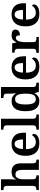

<svg xmlns="http://www.w3.org/2000/svg" viewBox="1502 -2302 810 3854"><g transform="rotate(-90 1907.0 -375.0)"><path d="M19 0V-49H23Q57 -49 80 -61.5Q103 -74 103 -119V-647Q103 -675 91 -688.5Q79 -702 62 -706.5Q45 -711 28 -711H17V-760H235V-577Q235 -553 233.5 -527Q232 -501 230.5 -482.5Q229 -464 229 -464H236Q264 -516 301.5 -532Q339 -548 387 -548Q467 -548 511.5 -502Q556 -456 556 -354V-121Q556 -74 574.5 -61.5Q593 -49 627 -49H630V0H424V-334Q424 -399 403.5 -434.5Q383 -470 334 -470Q298 -470 276.5 -449Q255 -428 245 -392Q235 -356 235 -313L236 -115Q236 -72 257 -60.5Q278 -49 311 -49H314V0Z M956 10Q834 10 770 -62Q706 -134 706 -265Q706 -405 768.5 -476.5Q831 -548 945 -548Q1050 -548 1110 -487.5Q1170 -427 1170 -308V-258H841Q843 -155 878.5 -108Q914 -61 980 -61Q1031 -61 1067.5 -83.5Q1104 -106 1121 -138Q1146 -125 1146 -94Q1146 -69 1125.5 -45Q1105 -21 1063 -5.5Q1021 10 956 10ZM1035 -319Q1035 -396 1014.5 -441.5Q994 -487 946 -487Q899 -487 872.5 -444Q846 -401 843 -319Z M1231 0V-49H1243Q1260 -49 1277.5 -53.5Q1295 -58 1306.5 -72.5Q1318 -87 1318 -117V-647Q1318 -675 1306 -688.5Q1294 -702 1277 -706.5Q1260 -711 1243 -711H1231V-760H1450V-117Q1450 -87 1461.5 -72.5Q1473 -58 1490.5 -53.5Q1508 -49 1525 -49H1537V0Z M1806 10Q1708 10 1655 -56.5Q1602 -123 1602 -267Q1602 -412 1654.5 -479.5Q1707 -547 1805 -547Q1861 -547 1897.5 -524Q1934 -501 1955 -465H1962Q1958 -491 1956 -525Q1954 -559 1954 -583V-647Q1954 -689 1930 -700Q1906 -711 1873 -711H1865V-760H2087V-119Q2087 -73 2112 -61Q2137 -49 2170 -49H2175V0H1989L1967 -82H1960Q1937 -40 1901 -15Q1865 10 1806 10ZM1840 -61Q1906 -61 1930 -112Q1954 -163 1954 -268Q1954 -369 1930 -423Q1906 -477 1840 -477Q1785 -477 1761 -423Q1737 -369 1737 -267Q1737 -164 1761 -112.5Q1785 -61 1840 -61Z M2490 10Q2368 10 2304 -62Q2240 -134 2240 -265Q2240 -405 2302.5 -476.5Q2365 -548 2479 -548Q2584 -548 2644 -487.5Q2704 -427 2704 -308V-258H2375Q2377 -155 2412.5 -108Q2448 -61 2514 -61Q2565 -61 2601.5 -83.5Q2638 -106 2655 -138Q2680 -125 2680 -94Q2680 -69 2659.5 -45Q2639 -21 2597 -5.5Q2555 10 2490 10ZM2569 -319Q2569 -396 2548.5 -441.5Q2528 -487 2480 -487Q2433 -487 2406.5 -444Q2380 -401 2377 -319Z M2773 0V-49H2776Q2810 -49 2832.5 -61.5Q2855 -74 2855 -121V-419Q2855 -463 2834 -475Q2813 -487 2780 -487H2777V-536H2963L2982 -451H2987Q3007 -496 3035.5 -521.5Q3064 -547 3127 -547Q3184 -547 3212 -527Q3240 -507 3240 -469Q3240 -428 3210.5 -404.5Q3181 -381 3124 -381Q3124 -422 3113 -442Q3102 -462 3074 -462Q3047 -462 3030 -442.5Q3013 -423 3004 -394Q2995 -365 2991.5 -335Q2988 -305 2988 -284V-116Q2988 -72 3009.5 -60.5Q3031 -49 3062 -49H3092V0Z M3555 10Q3433 10 3369 -62Q3305 -134 3305 -265Q3305 -405 3367.5 -476.5Q3430 -548 3544 -548Q3649 -548 3709 -487.5Q3769 -427 3769 -308V-258H3440Q3442 -155 3477.5 -108Q3513 -61 3579 -61Q3630 -61 3666.5 -83.5Q3703 -106 3720 -138Q3745 -125 3745 -94Q3745 -69 3724.5 -45Q3704 -21 3662 -5.5Q3620 10 3555 10ZM3634 -319Q3634 -396 3613.5 -441.5Q3593 -487 3545 -487Q3498 -487 3471.5 -444Q3445 -401 3442 -319Z"/></g></svg>

Font: Noto Serif Tibetan SemiBold
Style: Regular
Weight: 600
Designer: Monotype Design Team
Foundry: Monotype Imaging Inc.
Version: Version 2.103; ttfautohint (v1.8.4.7-5d5b)